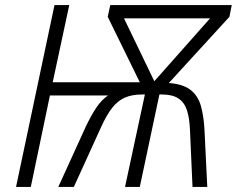

<svg xmlns="http://www.w3.org/2000/svg" viewBox="-20 -734 930 754"><path d="M43 0 194 -714H252L187 -411H529L403 -668L413 -714H890L881 -668L643 -408Q698 -404 727.5 -381.5Q757 -359 768.5 -319.5Q780 -280 783 -225L794 0H736L726 -225Q724 -271 714 -301.5Q704 -332 680.5 -347.5Q657 -363 615 -363H606L529 0H471L549 -363H539Q498 -363 470 -350.5Q442 -338 420.5 -310.5Q399 -283 378 -237L270 0H209L317 -237Q338 -281 358 -311Q378 -341 404 -359H176L101 0ZM586 -415 805 -662H467Z"/></svg>

Font: Noto Sans Display Light
Style: Italic
Weight: 300
Italic angle: -12°
Designer: Monotype Design Team
Foundry: Monotype Imaging Inc.
Version: Version 2.003